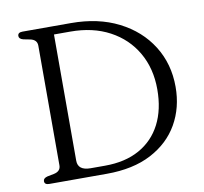

<svg xmlns="http://www.w3.org/2000/svg" viewBox="-78 -785 924 869"><g transform="rotate(-10 384.0 -350.0)"><path d="M58 -16.5Q58 -30 77.5 -35L108 -41Q139.5 -47.5 139.5 -75V-625Q139.5 -652.5 108 -659L77.5 -665Q58 -670 58 -683.5Q58 -700 80 -700H302.5Q427.5 -700 521.2 -652.5Q615 -605 667 -522.2Q719 -439.5 719 -334Q719 -238.5 675.8 -163Q632.5 -87.5 549 -43.8Q465.5 0 344 0H80Q58 0 58 -16.5ZM342.5 -37.5Q435.5 -37.5 501 -74Q566.5 -110.5 601 -177.5Q635.5 -244.5 635.5 -337Q635.5 -433 593 -506.5Q550.5 -580 473.5 -621.2Q396.5 -662.5 293 -662.5H218V-82.5Q218 -37.5 276.5 -37.5Z"/></g></svg>

Font: Fraunces 9pt S050 Light
Style: Regular
Weight: 300
Version: Version 1.000; ttfautohint (v1.8.3)